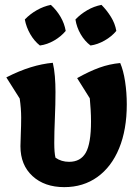

<svg xmlns="http://www.w3.org/2000/svg" viewBox="-20 -760 572 789"><path d="M244 9Q163 9 113.5 -36.5Q64 -82 64 -159Q64 -175 65.5 -210Q67 -245 67 -277Q67 -314 61 -355L6 -442Q59 -469 106 -483.5Q153 -498 197 -502Q203 -477 205.5 -446Q208 -415 208 -382Q208 -332 205.5 -274Q203 -216 203 -173Q203 -132 208 -112Q232 -95 264 -95Q311 -95 332.5 -132.5Q354 -170 354 -261Q354 -285 352.5 -309.5Q351 -334 349 -356L297 -439Q347 -467 388.5 -482Q430 -497 474 -501Q487 -471 494 -425.5Q501 -380 501 -331Q501 -227 469.5 -150.5Q438 -74 380 -32.5Q322 9 244 9ZM189 -740Q213 -718 229 -690.5Q245 -663 250 -633Q231 -610 202.5 -593.5Q174 -577 144 -573Q121 -591 104.5 -619.5Q88 -648 82 -680Q103 -702 131 -718Q159 -734 189 -740ZM397 -740Q419 -718 436 -690.5Q453 -663 458 -633Q439 -610 410 -593.5Q381 -577 352 -573Q328 -591 311.5 -619.5Q295 -648 290 -680Q311 -702 338.5 -718Q366 -734 397 -740Z"/></svg>

Font: Piazzolla
Style: Bold
Weight: 700
Designer: Juan Pablo del Peral
Foundry: Huerta Tipografica
Version: Version 1.330